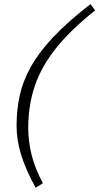

<svg xmlns="http://www.w3.org/2000/svg" viewBox="-20 -762 468 904"><path d="M428 -713Q314 -623 244.8 -536.5Q175.5 -450 144.2 -358.2Q113 -266.5 113 -160.5Q113 -95.5 129.2 -31.2Q145.5 33 182 101L147.5 121.5Q100.5 36 79.2 -34Q58 -104 58 -170Q58 -243 72.5 -310.8Q87 -378.5 124.5 -446.2Q162 -514 230.2 -586.8Q298.5 -659.5 406 -742.5Z"/></svg>

Font: Newsreader Caption Light
Style: Italic
Weight: 300
Italic angle: -17°
Designer: Hugues Gentile
Foundry: Production Type
Version: Version 1.001